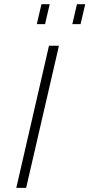

<svg xmlns="http://www.w3.org/2000/svg" viewBox="-20 -912 434 932"><path d="M158.7 -794.9 181.2 -891.6H221.2L198.7 -794.9ZM331.1 -794.9 353.5 -891.6H393.6L371.1 -794.9ZM59.1 0 217.8 -689.9H266.1L106.9 0Z"/></svg>

Font: HK Grotesk Light Legacy Italic
Style: Regular
Weight: 300
Italic angle: -13°
Designer: Alfredo Marco Pradil
Foundry: Hanken Design Co.
Version: Version 2.022;PS 002.022;hotconv 1.0.88;makeotf.lib2.5.64775